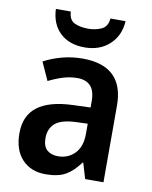

<svg xmlns="http://www.w3.org/2000/svg" viewBox="-86 -824 709 898"><g transform="rotate(10 268.5 -375.0)"><path d="M270 -553Q466 -553 466 -364V0H379L357 -74H354Q323 -31 287.5 -10.5Q252 10 192 10Q122 10 80.5 -34.5Q39 -79 39 -158Q39 -242 95 -284.5Q151 -327 262 -331L346 -334V-363Q346 -413 324.5 -436Q303 -459 262 -459Q227 -459 193.5 -448.5Q160 -438 126 -421L87 -507Q126 -528 173 -540.5Q220 -553 270 -553ZM289 -255Q220 -252 191.5 -226.5Q163 -201 163 -157Q163 -118 182.5 -100.5Q202 -83 235 -83Q283 -83 314.5 -115.5Q346 -148 346 -209V-257ZM437 -760Q433 -691 387 -648.5Q341 -606 269 -606Q196 -606 152.5 -647Q109 -688 106 -760H177Q179 -720 205.5 -707.5Q232 -695 271 -695Q305 -695 333.5 -708Q362 -721 365 -760Z"/></g></svg>

Font: Noto Sans Sinhala SemiCondensed SemiBold
Style: Regular
Weight: 600
Width: 4
Designer: Jelle Bosma - Monotype Design Team
Foundry: Monotype Imaging Inc.
Version: Version 2.006; ttfautohint (v1.8.4.7-5d5b)